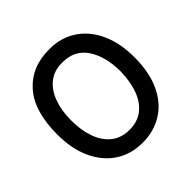

<svg xmlns="http://www.w3.org/2000/svg" viewBox="-173 -816 970 970"><g transform="rotate(-45 312.0 -331.0)"><path d="M312 3Q230 3 168 -37.5Q106 -78 71 -153Q36 -228 36 -332Q36 -498 111 -582Q186 -666 312 -665Q393 -666 455.5 -625.5Q518 -585 553 -510Q588 -435 588 -332Q588 -225 553 -150Q518 -75 455.5 -36Q393 3 312 3ZM311 -90Q369 -90 408 -120.5Q447 -151 467 -206Q487 -261 488 -334Q487 -440 442.5 -506Q398 -572 311 -571Q254 -572 215 -541.5Q176 -511 156 -457Q136 -403 136 -332Q136 -260 156 -205.5Q176 -151 215 -120.5Q254 -90 311 -90Z"/></g></svg>

Font: Synthetic
Style: Regular
Weight: 400
Designer: Santiago Orozco
Foundry: Typemade
Version: Version 2.000; ttfautohint (v1.8.4.7-5d5b)